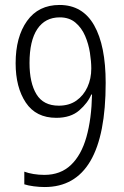

<svg xmlns="http://www.w3.org/2000/svg" viewBox="-20 -744 499 774"><path d="M406 -410Q406 10 160 10Q139 10 116 7Q93 4 78 -1V-52Q94 -46 115 -42.5Q136 -39 159 -39Q224 -39 266 -79Q308 -119 328.5 -192Q349 -265 351 -363H348Q334 -329 299.5 -299Q265 -269 207 -269Q125 -269 84 -330.5Q43 -392 43 -489Q43 -595 89 -659.5Q135 -724 220 -724Q313 -724 359.5 -642Q406 -560 406 -410ZM221 -674Q162 -674 130.5 -627Q99 -580 99 -490Q99 -410 127 -364Q155 -318 217 -318Q259 -318 288 -338.5Q317 -359 332.5 -393Q348 -427 348 -468Q348 -496 342.5 -531.5Q337 -567 323 -599.5Q309 -632 284 -653Q259 -674 221 -674Z"/></svg>

Font: Noto Sans Georgian Condensed Light
Style: Regular
Weight: 300
Width: 3
Designer: Monotype Design Team, Akaki Razmadze
Foundry: Google LLC
Version: Version 2.005; ttfautohint (v1.8.4.7-5d5b)